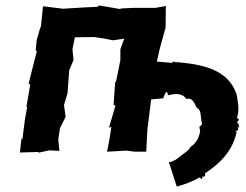

<svg xmlns="http://www.w3.org/2000/svg" viewBox="-20 -555 905 705"><path d="M722 -101C720 -97 719 -90 710 -93L715 -91C710 -89 713 -81 715 -77C713 -53 701 -29 679 -15C674 -2 656 7 626 31C612 37 609 41 600 40L629 130C660 122 689 110 714 96C715 99 719 102 722 103C723 100 722 99 723 93C730 98 737 86 732 82C784 48 834 2 849 -71H843C858 -78 857 -82 850 -89C859 -81 858 -93 861 -89C851 -88 862 -102 853 -101C853 -103 850 -104 852 -110C862 -115 855 -119 850 -122C861 -153 852 -187 849 -208C822 -288 748 -317 636 -326C637 -316 638 -318 638 -328C632 -325 632 -326 622 -327C622 -327 616 -331 614 -328C623 -336 612 -328 613 -324L556 -329L565 -369L566 -374L588 -454C588 -480 589 -507 589 -533L550 -526H467L426 -524L420 -522L344 -535L338 -530L295 -528L211 -523L138 -532L130 -455L128 -454L115 -409L111 -371L115 -366L106 -331L85 -248L91 -244L77 -163L80 -162L72 -120L62 -42L59 -48L53 5L122 3L120 6L161 -3L198 -1L194 -43L200 -84L221 -126L215 -169L228 -213L234 -296L250 -335L246 -374L255 -418L325 -419L360 -414L395 -407L436 -413L422 -374V-334L406 -255L403 -254L397 -170L404 -167L380 -86L389 -89L382 -44L373 2L444 -2L475 2H517L521 -77L535 -190L580 -194L581 -200L590 -218L595 -214C596 -209 596 -210 596 -205C631 -214 652 -210 664 -192C688 -197 692 -178 703 -158C721 -153 715 -123 722 -101Z"/></svg>

Font: Asimov Print
Style: DIt
Weight: 250
Width: 0
Designer: Google
Version: Version 2.000980: 2014